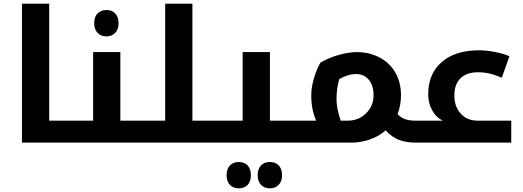

<svg xmlns="http://www.w3.org/2000/svg" viewBox="-20 -780 2861 1050"><path d="M374 -120.1Q378.9 -120.1 378.9 -116.2V-4.9Q378.9 0 374 0H100.1V-759.8H249V-120.1Z M768.1 -120.1Q772.9 -120.1 772.9 -116.2V-4.9Q772.9 0 768.1 0H364.3Q359.4 0 359.4 -4.9V-116.2Q359.4 -120.1 364.3 -120.1H489.3V-495.1H638.2V-120.1ZM562.5 -581.1Q531.2 -581.1 513.2 -600.3Q495.1 -619.6 495.1 -652.8Q495.1 -686.5 512.9 -705.8Q530.8 -725.1 562.5 -725.1Q592.8 -725.1 610.6 -706.1Q628.4 -687 628.4 -652.8Q628.4 -619.6 610.1 -600.3Q591.8 -581.1 562.5 -581.1Z M758.3 0Q753.4 0 753.4 -4.9V-116.2Q753.4 -120.1 758.3 -120.1H883.3V-759.8H1032.2V-120.1H1162.1Q1167 -120.1 1167 -116.2V-4.9Q1167 0 1162.1 0Z M1152.3 0Q1147.5 0 1147.5 -4.9V-116.2Q1147.5 -120.1 1152.3 -120.1H1307.1V-495.1H1456.1V-120.1H1606.4Q1611.3 -120.1 1611.3 -116.2V-4.9Q1611.3 0 1606.4 0ZM1286.1 250Q1255.4 250 1237.3 230.7Q1219.2 211.4 1219.2 178.2Q1219.2 144.5 1237.1 125.2Q1254.9 106 1286.1 106Q1316.9 106 1334.5 125Q1352.1 144 1352.1 178.2Q1352.1 212.4 1334 231.2Q1315.9 250 1286.1 250ZM1456.1 250Q1425.3 250 1407.2 230.7Q1389.2 211.4 1389.2 178.2Q1389.2 144.5 1407 125.2Q1424.8 106 1456.1 106Q1487.3 106 1504.9 125.2Q1522.5 144.5 1522.5 178.2Q1522.5 211.4 1504.2 230.7Q1485.8 250 1456.1 250Z M1709 -120.1Q1682.1 -181.6 1682.1 -257.8Q1682.1 -301.3 1696.8 -351.6Q1711.4 -401.9 1732.9 -438Q1781.2 -465.8 1835.7 -480.5Q1890.1 -495.1 1931.2 -495.1Q1999.5 -495.1 2055.4 -465.8Q2111.3 -436.5 2142.1 -383.1Q2172.9 -329.6 2172.9 -258.8Q2172.9 -204.1 2154.3 -155.8Q2172.4 -136.2 2195.6 -128.2Q2218.8 -120.1 2253.9 -120.1H2259.3Q2264.2 -120.1 2264.2 -116.2V-4.9Q2264.2 0 2259.3 0H2253.9Q2201.2 0 2162.4 -14.9Q2123.5 -29.8 2088.9 -66.9Q2050.8 -33.7 2001.5 -16.8Q1952.1 0 1899.9 0H1596.2Q1591.3 0 1591.3 -4.9V-116.2Q1591.3 -120.1 1596.2 -120.1ZM1820.3 -236.8Q1820.3 -186 1843.3 -120.1H1880.9Q1941.4 -120.1 1982.2 -160.6Q2022.9 -201.2 2022.9 -258.8Q2022.9 -312 1997.1 -343.5Q1971.2 -375 1928.2 -375Q1883.3 -375 1835 -347.2Q1820.3 -294.4 1820.3 -236.8Z M2249 0Q2244.1 0 2244.1 -4.9V-116.2Q2244.1 -120.1 2249 -120.1H2402.8Q2365.7 -136.7 2343.8 -176.3Q2321.8 -215.8 2321.8 -264.2Q2321.8 -376.5 2395.8 -440.7Q2469.7 -504.9 2598.1 -504.9Q2642.1 -504.9 2690.2 -495.1Q2738.3 -485.4 2766.1 -472.2L2724.1 -355Q2685.5 -371.6 2655.3 -378.2Q2625 -384.8 2593.8 -384.8Q2532.2 -384.8 2498.5 -352.1Q2464.8 -319.3 2464.8 -257.8Q2464.8 -197.3 2499.5 -158.7Q2534.2 -120.1 2592.8 -120.1H2775.9V0Z"/></svg>

Font: Droid Arabic Kufi
Style: Bold
Weight: 700
Designer: Pascal Zoghbi
Foundry: Irfont.ir
Version: Version 1.00 February 28, 2013, initial release